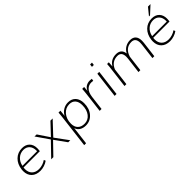

<svg xmlns="http://www.w3.org/2000/svg" viewBox="200 -1961 3451 3451"><g transform="rotate(-45 1925.0 -236.0)"><path d="M102.5 -282.2H474.1Q474.6 -289.1 474.6 -301.8Q474.6 -380.9 432.1 -427.2Q389.6 -473.6 316.4 -473.6Q236.3 -473.6 178.2 -421.6Q120.1 -369.6 102.5 -282.2ZM268.6 10.3Q164.1 10.3 104 -48.1Q43.9 -106.4 43.9 -206.5Q43.9 -230.5 46.4 -248Q61.5 -369.1 136.2 -441.4Q210.9 -513.7 321.3 -513.7Q412.1 -513.7 463.9 -460.7Q515.6 -407.7 515.6 -316.4Q515.6 -299.3 513.2 -275.9L509.8 -247.6H95.2Q92.3 -227.1 92.3 -208Q92.3 -125.5 140.6 -77.6Q189 -29.8 273.4 -29.8Q319.8 -29.8 366.2 -44.9Q412.6 -60.1 449.2 -86.4L462.9 -52.7Q424.3 -23.9 371.8 -6.8Q319.3 10.3 268.6 10.3Z M550.8 0 798.8 -256.8 628.4 -502.9 682.6 -501 828.1 -284.2 1032.7 -501H1088.9L853 -249.5L1036.1 0H983.9L822.8 -224.6L605.5 0Z M1481.4 -471.2Q1384.8 -471.2 1319.6 -394.8Q1254.4 -318.4 1254.4 -201.2Q1254.4 -119.1 1300.3 -73.2Q1346.2 -27.3 1427.2 -27.3Q1521 -27.3 1578.4 -101.1Q1635.7 -174.8 1635.7 -293.5Q1635.7 -376.5 1595.7 -423.8Q1555.7 -471.2 1481.4 -471.2ZM1683.6 -295.4Q1683.6 -158.2 1609.6 -72.8Q1535.6 12.7 1422.4 12.7Q1354.5 12.7 1305.2 -17.8Q1255.9 -48.3 1240.2 -103.5L1198.2 239.3H1150.4L1225.1 -370.1Q1228 -393.1 1231.2 -425.8Q1234.4 -458.5 1236.1 -479.2Q1237.8 -500 1237.8 -501H1286.1L1273.4 -380.4Q1301.8 -439 1359.9 -475.1Q1418 -511.2 1486.3 -511.2Q1578.6 -511.2 1631.1 -453.4Q1683.6 -395.5 1683.6 -295.4Z M1782.7 0 1829.1 -378.9Q1832.5 -406.7 1835.2 -437.3Q1837.9 -467.8 1838.9 -484.4L1839.8 -501H1888.7L1881.8 -407.7Q1904.8 -462.4 1946.8 -487.1Q1988.8 -511.7 2042 -511.7Q2066.4 -511.7 2090.8 -507.3L2083 -463.4Q2060.1 -467.8 2037.6 -467.8Q1968.8 -467.8 1922.6 -420.9Q1876.5 -374 1863.8 -272.9L1830.6 0Z M2244.1 -657.2 2250.5 -710.9H2298.3L2292 -657.2ZM2163.6 0 2225.1 -501H2272.9L2211.4 0Z M2414.1 0 2466.8 -429.7 2472.7 -501H2516.1L2508.8 -400.4Q2575.2 -513.7 2710.4 -513.7Q2775.4 -513.7 2812 -481.2Q2848.6 -448.7 2855.5 -385.3Q2889.2 -449.2 2945.1 -481.4Q3001 -513.7 3065.4 -513.7Q3138.2 -513.7 3175.3 -472.7Q3212.4 -431.6 3212.4 -352.5Q3212.4 -330.1 3209.5 -303.7L3171.9 0H3124L3161.6 -303.7Q3164.6 -327.1 3164.6 -348.1Q3164.6 -473.6 3060.5 -473.6Q2983.4 -473.6 2931.4 -430.4Q2879.4 -387.2 2854.5 -303.7L2816.9 0H2769L2806.6 -303.7Q2809.6 -327.1 2809.6 -348.1Q2809.6 -473.6 2705.6 -473.6Q2633.8 -473.6 2582 -437.3Q2530.3 -400.9 2502.9 -331.1L2461.9 0Z M3398.9 -282.2H3770.5Q3771 -289.1 3771 -301.8Q3771 -380.9 3728.5 -427.2Q3686 -473.6 3612.8 -473.6Q3532.7 -473.6 3474.6 -421.6Q3416.5 -369.6 3398.9 -282.2ZM3564.9 10.3Q3460.4 10.3 3400.4 -48.1Q3340.3 -106.4 3340.3 -206.5Q3340.3 -230.5 3342.8 -248Q3357.9 -369.1 3432.6 -441.4Q3507.3 -513.7 3617.7 -513.7Q3708.5 -513.7 3760.3 -460.7Q3812 -407.7 3812 -316.4Q3812 -299.3 3809.6 -275.9L3806.2 -247.6H3391.6Q3388.7 -227.1 3388.7 -208Q3388.7 -125.5 3437 -77.6Q3485.4 -29.8 3569.8 -29.8Q3616.2 -29.8 3662.6 -44.9Q3709 -60.1 3745.6 -86.4L3759.3 -52.7Q3720.7 -23.9 3668.2 -6.8Q3615.7 10.3 3564.9 10.3ZM3609.4 -573.2 3721.7 -710.9H3786.1L3636.2 -573.2Z"/></g></svg>

Font: Muli
Style: ExtraLightItalic
Weight: 200
Italic angle: -7°
Designer: Vernon Adams
Foundry: newtypography
Version: Version 2.0; ttfautohint (v1.00rc1.2-2d82) -l 8 -r 50 -G 200